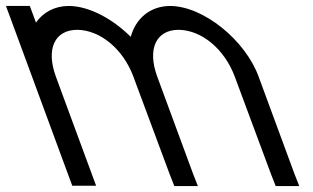

<svg xmlns="http://www.w3.org/2000/svg" viewBox="-175 -603 1050 644"><path d="M263.5 -479.5C280.1 -540.3 327.7 -582.4 395 -583C507 -583 648.4 -468 692.8 -345L812.6 -20L828.7 21H749.7L734 -19L612.8 -345C578.1 -439 500.9 -502 424.5 -503C349 -503 318.5 -439.8 352.1 -346.8L352.8 -345L367.5 -305L472.6 -20L488.7 21H409.7L394 -19L287.6 -305H287.5L272.8 -345C238.1 -439 160.9 -502 84.5 -503C8.5 -503 -21.9 -439 12.8 -345L27.5 -305L132.6 -20L147.4 20H67.4L52.6 -20L-52.5 -305L-67.2 -345L-140.2 -543L-155 -583H-75L-60.2 -543L-54.4 -527.3C-30.5 -561.3 7.3 -582.6 55 -583C123.1 -583 202.1 -540.5 263.5 -479.5Z"/></svg>

Font: Nordica Plus
Style: NordicaClassicLightOpObl
Weight: 300
Version: Version 1.01